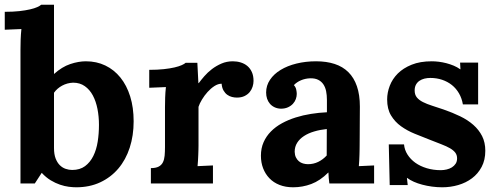

<svg xmlns="http://www.w3.org/2000/svg" viewBox="-24 -775 2102 811"><path d="M62.5 -564.9Q62.5 -583 63.2 -606.4Q64 -629.9 66.4 -652.3L-3.9 -649.4V-725.1Q30.8 -725.1 57.4 -728Q84 -731 102.8 -735.4Q121.6 -739.7 133.1 -744.9Q144.5 -750 149.9 -754.9H204.1V-462.4Q237.8 -492.7 272.7 -504.4Q307.6 -516.1 338.9 -516.1Q383.8 -516.1 420.9 -498.3Q458 -480.5 484.6 -447.5Q511.2 -414.6 525.9 -367.7Q540.5 -320.8 540.5 -262.7Q540.5 -202.1 523.9 -151.1Q507.3 -100.1 475.8 -63Q444.3 -25.9 399.4 -4.9Q354.5 16.1 297.9 16.1Q284.2 16.1 266.6 13.9Q249 11.7 229.5 5.1Q210 -1.5 190.2 -13.4Q170.4 -25.4 152.8 -44.4H151.9L123 0H62.5ZM284.7 -425.8Q259.8 -424.8 238.5 -413.3Q217.3 -401.9 204.1 -383.3V-149.9Q204.1 -123.5 210.9 -105.7Q217.8 -87.9 228.8 -77.1Q239.7 -66.4 253.4 -61.8Q267.1 -57.1 280.8 -57.1Q313.5 -57.1 335.2 -73.2Q356.9 -89.4 370.1 -116Q383.3 -142.6 388.7 -176.8Q394 -210.9 394 -247.6Q394 -282.7 387.7 -314.9Q381.3 -347.2 368.2 -371.8Q355 -396.5 334.2 -411.1Q313.5 -425.8 284.7 -425.8Z M959.5 -516.1Q977.1 -516.1 992.9 -511.2Q1008.8 -506.3 1020.8 -496.3Q1032.7 -486.3 1039.8 -470.7Q1046.9 -455.1 1046.9 -433.1Q1046.9 -421.4 1043 -408.9Q1039.1 -396.5 1030.8 -386.2Q1022.5 -376 1009 -369.4Q995.6 -362.8 976.6 -362.8Q966.3 -362.8 955.6 -365.5Q944.8 -368.2 935.8 -374.8Q926.8 -381.3 920.2 -392.6Q913.6 -403.8 912.1 -421.4Q897 -421.4 881.6 -411.4Q866.2 -401.4 852.8 -386.5Q839.4 -371.6 829.1 -354.5Q818.8 -337.4 814.5 -323.7V-160.6Q814.5 -153.3 814.2 -143.1Q814 -132.8 813.5 -121.1Q813 -109.4 812.3 -96.9Q811.5 -84.5 810.5 -73.2L875.5 -76.2V0H613.3V-64.9Q634.3 -64.9 646.2 -71.3Q658.2 -77.6 664.1 -89.4Q669.9 -101.1 671.4 -117.4Q672.9 -133.8 672.9 -153.8V-322.3Q672.9 -340.3 673.6 -362.5Q674.3 -384.8 676.8 -407.2L606.4 -404.3V-480Q641.1 -480 667.7 -482.9Q694.3 -485.8 713.1 -490.2Q731.9 -494.6 743.4 -499.8Q754.9 -504.9 760.3 -509.8H809.6L814 -423.8H815.4Q825.2 -437 839.1 -453.1Q853 -469.2 871.3 -483.2Q889.6 -497.1 911.6 -506.6Q933.6 -516.1 959.5 -516.1Z M1356.4 -230Q1328.1 -227.1 1303.2 -219.7Q1278.3 -212.4 1260 -200.4Q1241.7 -188.5 1231.2 -171.9Q1220.7 -155.3 1220.7 -133.8Q1221.2 -119.6 1226.1 -109.9Q1231 -100.1 1238.5 -93.8Q1246.1 -87.4 1256.1 -84.5Q1266.1 -81.5 1276.9 -81.5Q1300.3 -81.5 1320.3 -91.3Q1340.3 -101.1 1356 -118.2ZM1100.1 -384.3Q1100.1 -413.6 1116.5 -438Q1132.8 -462.4 1161.4 -479.7Q1189.9 -497.1 1228.5 -506.6Q1267.1 -516.1 1311 -516.1Q1355 -516.1 1389.4 -504.9Q1423.8 -493.7 1447.5 -470.2Q1471.2 -446.8 1483.6 -410.6Q1496.1 -374.5 1496.1 -324.7Q1496.1 -299.3 1495.8 -280Q1495.6 -260.7 1495.6 -242.9Q1495.6 -225.1 1495.4 -205.6Q1495.1 -186 1495.1 -160.6Q1495.1 -153.3 1494.9 -143.1Q1494.6 -132.8 1494.4 -121.1Q1494.1 -109.4 1493.4 -96.9Q1492.7 -84.5 1491.7 -73.2L1556.2 -76.2V0H1367.2Q1365.2 -14.2 1364.5 -23.7Q1363.8 -33.2 1363.3 -45.9H1362.3Q1328.1 -11.7 1291 2.2Q1253.9 16.1 1214.4 16.1Q1182.1 16.1 1156.7 6.1Q1131.3 -3.9 1114 -22Q1096.7 -40 1087.4 -64.2Q1078.1 -88.4 1078.1 -117.2Q1078.1 -148.9 1089.4 -174.3Q1100.6 -199.7 1120.4 -219.7Q1140.1 -239.7 1167 -254.4Q1193.8 -269 1224.9 -278.8Q1255.9 -288.6 1289.6 -293.9Q1323.2 -299.3 1356.9 -300.8V-353Q1356.9 -373 1353.5 -389.9Q1350.1 -406.7 1341.8 -418.9Q1333.5 -431.2 1319.8 -438Q1306.2 -444.8 1285.6 -444.3Q1265.1 -443.4 1247.6 -436Q1230 -428.7 1217.3 -415.5Q1225.1 -407.2 1227.3 -396.5Q1229.5 -385.7 1229.5 -378.4Q1229.5 -367.7 1225.6 -356.7Q1221.7 -345.7 1213.4 -336.7Q1205.1 -327.6 1192.4 -321.8Q1179.7 -315.9 1162.1 -315.9Q1147.5 -316.4 1135.7 -322Q1124 -327.6 1116.2 -336.7Q1108.4 -345.7 1104.2 -357.9Q1100.1 -370.1 1100.1 -384.3Z M1682.6 -165Q1684.6 -142.1 1697.3 -122.1Q1710 -102.1 1730.5 -87.4Q1751 -72.8 1778.6 -64.5Q1806.2 -56.2 1837.9 -56.2Q1850.1 -56.2 1862.5 -59.1Q1875 -62 1884.8 -68.1Q1894.5 -74.2 1900.6 -83.5Q1906.7 -92.8 1906.7 -106Q1906.7 -120.1 1899.2 -130.1Q1891.6 -140.1 1877 -148.7Q1862.3 -157.2 1840.6 -165.5Q1818.8 -173.8 1790.5 -185.1Q1759.3 -197.3 1727.5 -210.2Q1695.8 -223.1 1669.9 -241.7Q1644 -260.3 1627.7 -287.4Q1611.3 -314.5 1611.3 -355Q1611.3 -383.8 1622.3 -412.6Q1633.3 -441.4 1656.2 -464.4Q1679.2 -487.3 1714.8 -501.7Q1750.5 -516.1 1799.8 -516.1Q1813.5 -516.1 1829.3 -514.2Q1845.2 -512.2 1861.3 -508.1Q1877.4 -503.9 1892.6 -497.6Q1907.7 -491.2 1919.9 -482.4H1920.9L1919.4 -510.7H1995.6V-334H1931.2Q1926.8 -359.9 1914.8 -380.6Q1902.8 -401.4 1884.8 -415.8Q1866.7 -430.2 1843.5 -438Q1820.3 -445.8 1793.5 -445.8Q1780.8 -445.8 1768.8 -442.9Q1756.8 -439.9 1747.6 -433.6Q1738.3 -427.2 1732.9 -417.2Q1727.5 -407.2 1727.5 -392.6Q1727.5 -375 1736.8 -363.5Q1746.1 -352.1 1762.7 -343.8Q1779.3 -335.4 1801.5 -328.4Q1823.7 -321.3 1849.6 -312.5Q1887.7 -299.3 1919.9 -283.7Q1952.1 -268.1 1975.6 -247.3Q1999 -226.6 2012.5 -200Q2025.9 -173.3 2025.9 -138.2Q2025.9 -99.1 2010.5 -70.1Q1995.1 -41 1969.7 -22Q1944.3 -2.9 1911.6 6.6Q1878.9 16.1 1843.8 16.1Q1822.3 16.1 1800.8 13.2Q1779.3 10.3 1759.8 5.1Q1740.2 0 1723.9 -7.3Q1707.5 -14.6 1695.8 -23.4H1694.8L1698.2 6.8H1622.1L1618.2 -165Z"/></svg>

Font: DimaBanoo
Style: Bold
Weight: 800
Designer: R.Balvardi
Foundry: R.Balvardi
Version: Version 1.0.0-alpha3